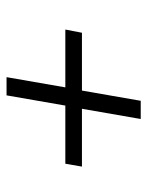

<svg xmlns="http://www.w3.org/2000/svg" viewBox="50 -572 460 601"><g transform="rotate(-90 280.5 -272.0)"><path d="M478 -246H297L265 -62H208L240 -246H59L68 -298H250L282 -482H339L307 -298H488Z"/></g></svg>

Font: Spectral SC
Style: Bold Italic
Weight: 700
Italic angle: -10°
Designer: Jean-Baptiste Levee
Foundry: Production Type
Version: Version 2.001